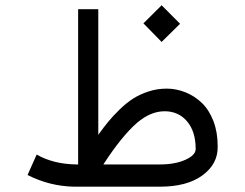

<svg xmlns="http://www.w3.org/2000/svg" viewBox="-20 -701 920 721"><path d="M518.6 -613.3 586.9 -681.2 656.2 -611.8 586.9 -543.5ZM581.5 -83.5Q636.7 -83.5 675.8 -100.8Q714.8 -118.2 714.8 -141.6Q714.8 -207 682.6 -245.1Q650.4 -283.2 598.1 -283.2Q545.9 -283.2 495.1 -240.2Q437.5 -190.4 368.2 -83.5ZM273.4 -83.5V-666.5H349.1V-194.8Q369.1 -222.7 386.5 -243.9Q403.8 -265.1 429.4 -290Q455.1 -314.9 480 -330.8Q504.9 -346.7 537.4 -357.4Q569.8 -368.2 606 -368.2Q642.1 -368.2 676.8 -354.2Q711.4 -340.3 738.5 -314Q765.6 -287.6 781.5 -246.1Q797.4 -204.6 797.4 -153.3V-149.9Q798.3 -85 740.2 -42.5Q682.1 0 581.1 0H256.8Q165.5 -2 83.5 -43.9L117.7 -120.6Q179.7 -85 265.6 -83.5Z"/></svg>

Font: GanjNamehSans
Style: Regular
Weight: 400
Designer: Mohammad Saleh Souzanchi
Foundry: http://font-store.ir
Version: Version:0.0.4;RFB:1.2.5;Building:2016-12-11 09:43:53.670092